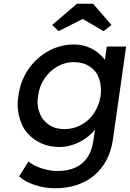

<svg xmlns="http://www.w3.org/2000/svg" viewBox="-20 -773 692 1023"><path d="M274 230Q218 230 165 212.5Q112 195 82 167L132 87Q149 102 174.5 113.5Q200 125 229 131.5Q258 138 287 138Q342 138 381.5 120Q421 102 445 67Q469 32 477 -20L486 -83Q476 -68 460 -55Q429 -26 385.5 -8Q342 10 299 10Q224 10 170.5 -25.5Q117 -61 95.5 -112.5Q74 -164 74 -214Q74 -238 78 -263Q89 -342 131 -403.5Q173 -465 237 -500.5Q301 -536 374 -536Q404 -536 430.5 -528.5Q457 -521 479.5 -507.5Q502 -494 518 -478Q530 -466 539 -454L549 -525H652L582 -32Q573 31 547.5 79.5Q522 128 482 161.5Q442 195 389.5 212.5Q337 230 274 230ZM323 -85Q372 -85 413.5 -108Q455 -131 481.5 -171Q508 -211 516 -263Q518 -279 518 -294Q518 -328 505 -362Q492 -396 457.5 -419Q423 -442 374 -442Q326 -442 285 -418.5Q244 -395 217 -354.5Q190 -314 183 -263Q180 -246 180 -230Q180 -199 193.5 -165Q207 -131 241 -108Q275 -85 323 -85ZM292 -607 258 -640 390 -753H476L574 -640L532 -607L421 -672Z"/></svg>

Font: Lexend
Style: Italic
Weight: 400
Italic angle: -8.13011°
Designer: Bonnie Shaver-Troup, Thomas Jockin
Foundry: Lexend
Version: Version 1.007